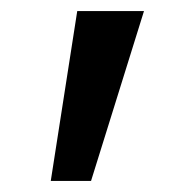

<svg xmlns="http://www.w3.org/2000/svg" viewBox="-20 -720 333 348"><path d="M120 -700H241L145 -392H72Z"/></svg>

Font: Renner* Medium
Style: Medium
Weight: 500
Version: Version 003.000 ; ttfautohint (v0.97) -l 8 -r 50 -G 200 -x 1